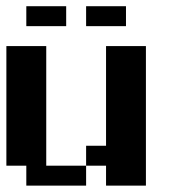

<svg xmlns="http://www.w3.org/2000/svg" viewBox="-20 -582 540 602"><path d="M62.5 -562.5H187.5V-500H62.5ZM250 -562.5H375V-500H250ZM0 -437.5H125V-62.5H250V-125H312.5V-437.5H437.5V0H312.5V-62.5H250V0H62.5V-62.5H0Z"/></svg>

Font: NeoDunggeunmo Code
Style: Regular
Weight: 400
Monospace: yes
Version: Version 1.600